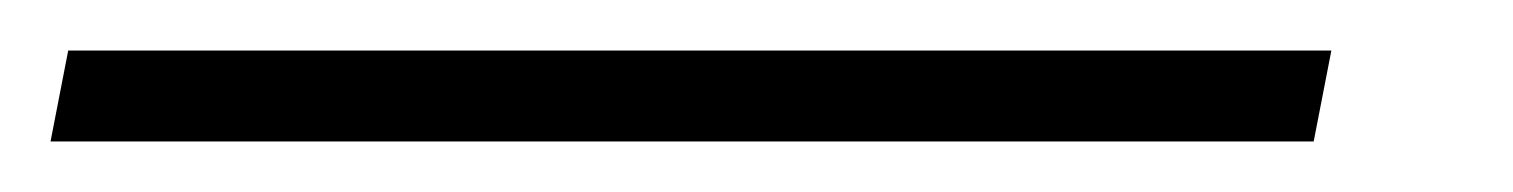

<svg xmlns="http://www.w3.org/2000/svg" viewBox="-79 -20 599 76"><path d="M-59 36 -52 0H448L441 36Z"/></svg>

Font: Montserrat Light
Style: Italic
Weight: 300
Italic angle: -11.3°
Designer: Julieta Ulanovsky
Foundry: Julieta Ulanovsky
Version: Version 9.000; ttfautohint (v1.8.4.7-5d5b)